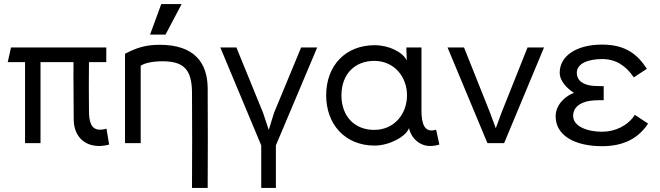

<svg xmlns="http://www.w3.org/2000/svg" viewBox="-20 -703 3240 943"><path d="M467 14C480 14 498 12 516 7L503 -71C490 -67 478 -66 471 -66C425 -66 417 -111 417 -159C416 -239 416 -318 417 -398H502V-470H34L18 -398H103V0H179V-398H341C340 -305 342 -251 342 -118C342 -37 391 14 467 14Z M671 0V-380C689 -393 729 -402 778 -402C879 -402 922 -365 923 -250C924 -65 924 35 923 220H1000C1001 25 1001 -76 1000 -271C999 -392 937 -483 765 -483C696 -483 652 -469 594 -439V0ZM717 -533H793L872 -683H772Z M1538 -470H1459L1326 -149L1300 -65L1272 -149L1141 -470H1062L1263 11V220H1335V11Z M1818 -65C1723 -65 1657 -130 1657 -235C1657 -339 1723 -404 1818 -404C1916 -404 1979 -326 1979 -235C1979 -143 1916 -65 1818 -65ZM1582 -235C1582 -93 1674 12 1820 12C1892 12 1974 -32 1989 -74C1998 -26 2041 14 2091 14C2109 14 2120 12 2138 7L2122 -66C2064 -48 2050 -96 2050 -161V-470H1976V-458L1978 -406C1958 -447 1891 -481 1820 -481C1678 -481 1582 -382 1582 -235Z M2652 -470H2571L2443 -149L2415 -73L2387 -149L2259 -470H2178L2374 0H2456Z M3163 -96 3098 -139C3065 -87 3003 -56 2937 -56C2863 -56 2795 -83 2795 -134C2795 -185 2845 -207 2898 -210C2918 -211 2930 -211 2945 -211V-280C2930 -280 2918 -280 2898 -281C2847 -284 2813 -305 2813 -346C2813 -391 2869 -413 2937 -413C3005 -413 3054 -380 3093 -323L3157 -365C3112 -435 3053 -484 2937 -484C2814 -484 2729 -430 2729 -346C2729 -302 2769 -266 2799 -247C2760 -233 2709 -191 2709 -132C2709 -36 2805 15 2937 15C3042 15 3115 -23 3163 -96Z"/></svg>

Font: Kreadon Medium
Style: Regular
Weight: 500
Designer: kohakuno
Foundry: StudioGnu
Version: Version 1.000;Glyphs 3.1.2 (3151)